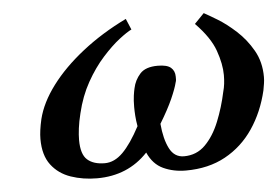

<svg xmlns="http://www.w3.org/2000/svg" viewBox="-41 -510 834 575"><g transform="rotate(-5 376.5 -222.0)"><path d="M748 -207Q733 -143 699.5 -93.5Q666 -44 615 -16Q564 12 496 12Q459 12 428.5 -2Q398 -16 382 -52Q322 12 229 12Q187 12 150.5 -0.5Q114 -13 92 -42Q70 -71 70 -120Q70 -144 78 -179Q90 -228 127.5 -278Q165 -328 223.5 -374Q282 -420 356 -456L370 -423Q357 -417 333 -398.5Q309 -380 281.5 -349.5Q254 -319 231 -278Q208 -237 196 -186Q190 -162 187.5 -142Q185 -122 185 -107Q185 -64 203.5 -47.5Q222 -31 256 -31Q285 -31 310.5 -56.5Q336 -82 363 -133Q360 -150 359 -164.5Q358 -179 358 -191Q358 -211 360 -225Q362 -239 364 -247Q369 -271 385.5 -289.5Q402 -308 439 -308Q467 -308 478.5 -298Q490 -288 490 -271Q490 -267 490 -262.5Q490 -258 488 -253Q484 -236 470.5 -205.5Q457 -175 432 -134Q436 -88 450.5 -59.5Q465 -31 494 -31Q532 -31 558 -57Q584 -83 601 -125Q618 -167 628 -214Q634 -235 634 -263Q634 -296 619.5 -337Q605 -378 561 -423L590 -453Q603 -446 629.5 -430Q656 -414 684.5 -388Q713 -362 733 -327Q753 -292 753 -247Q753 -237 751.5 -227.5Q750 -218 748 -207Z"/></g></svg>

Font: Libertinus Serif Semibold Italic
Style: Regular
Weight: 600
Italic angle: -11.5°
Designer: Philipp H. Poll, Khaled Hosny
Foundry: Caleb Maclennan
Version: Version 7.051;RELEASE